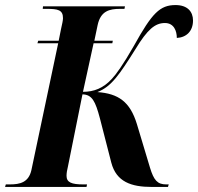

<svg xmlns="http://www.w3.org/2000/svg" viewBox="-50 -739 783 759"><path d="M-30 0H292L294 -10H279C233 -10 213 -18 213 -44C213 -54 215 -67 219 -83L276 -366C314 -365 327 -339 345 -271L390 -96C410 -20 469 0 550 0H614L617 -10H607C572 -10 558 -27 543 -76L491 -249C464 -337 418 -369 335 -375C391 -397 422 -444 485 -544C533 -623 563 -648 602 -648C638 -648 649 -616 649 -589C687 -591 713 -616 713 -658C713 -693 691 -719 644 -719C582 -719 551 -687 480 -559C436 -482 409 -445 392 -427C358 -390 321 -376 278 -376L320 -568H394L396 -578H323L336 -640C348 -696 383 -704 425 -704H442L444 -714H120L119 -704H134C179 -704 199 -700 199 -667C199 -659 196 -645 191 -623L182 -578H101L98 -568H180L74 -66C63 -18 29 -10 -11 -10H-27Z"/></svg>

Font: Noto Serif Display Condensed
Style: Bold Italic
Weight: 700
Width: 3
Italic angle: -12°
Designer: Monotype Design Team
Foundry: Monotype Imaging Inc.
Version: Version 2.009